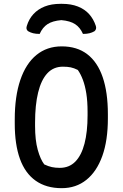

<svg xmlns="http://www.w3.org/2000/svg" viewBox="-20 -962 640 1002"><path d="M302 -720Q382 -720 435.5 -679Q489 -638 516 -559Q543 -480 543 -366V-344Q543 -229 514 -148Q485 -67 431 -23.5Q377 20 302 20Q221 20 166 -19Q111 -58 84 -133Q57 -208 57 -317V-339Q57 -459 86 -544.5Q115 -630 170 -675Q225 -720 302 -720ZM163 -305Q163 -230 177 -180Q191 -130 211 -104Q232 -94 250.5 -90Q269 -86 292 -86Q341 -86 373 -118.5Q405 -151 421 -212.5Q437 -274 437 -360V-378Q437 -433 430.5 -474Q424 -515 412.5 -545.5Q401 -576 386 -597Q366 -607 349 -610.5Q332 -614 308 -614Q259 -614 227 -579.5Q195 -545 179 -479.5Q163 -414 163 -322ZM187 -785Q167 -785 153 -788.5Q139 -792 127 -799Q120 -804 118.5 -811Q117 -818 120 -827Q131 -863 154.5 -888.5Q178 -914 213 -928Q248 -942 296 -942H304Q351 -942 386.5 -928Q422 -914 445 -888.5Q468 -863 480 -827Q483 -818 481 -811Q479 -804 473 -799Q461 -792 447 -788.5Q433 -785 413 -785Q398 -819 372 -836Q346 -853 300 -857Q254 -853 228 -836Q202 -819 187 -785Z"/></svg>

Font: Recursive Monospace Casual Medium
Style: Regular
Weight: 500
Version: Version 1.047